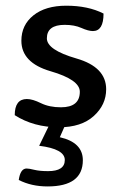

<svg xmlns="http://www.w3.org/2000/svg" viewBox="-20 -444 436 680"><path d="M189 6.8Q99.1 6.8 32.2 -36.1Q32.2 -93.3 75.2 -93.3Q95.2 -93.3 125 -78.6Q154.8 -64 195.8 -64Q262.7 -64 262.7 -119.1Q262.7 -161.6 159.2 -191.7Q55.7 -221.7 55.7 -299.8Q55.7 -355.5 98.4 -389.6Q141.1 -423.8 214.8 -423.8Q292 -423.8 346.7 -396Q346.7 -334 309.1 -334Q293 -334 268.3 -345Q243.7 -356 209 -356Q146 -356 146 -308.1Q146 -267.1 251 -236.8Q356 -206.5 356 -127.9Q356 -72.8 312 -33Q268.1 6.8 189 6.8ZM148.4 216.3Q91.3 216.3 46.4 193.4Q52.2 152.8 74.2 152.8Q83 152.8 101.8 157.5Q120.6 162.1 150.4 162.1Q209.5 162.1 209.5 122.6Q209.5 83.5 118.7 72.3L153.8 0H210.4L191.9 42Q273.4 60.5 273.4 123.5Q273.4 216.3 148.4 216.3Z"/></svg>

Font: Bainsley
Style: Regular
Weight: 400
Designer: Paul James MIller
Foundry: High-Logic / Made with FontCreator
Version: Version 1.411;March 28, 2021;FontCreator 13.0.0.2683 64-bit